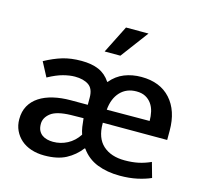

<svg xmlns="http://www.w3.org/2000/svg" viewBox="-102 -807 992 931"><g transform="rotate(15 394.0 -341.0)"><path d="M428 -553H349L419 -692H532ZM753 -217H430V-213Q430 -140 470 -104Q510 -68 579 -68Q617 -68 647.5 -74.5Q678 -81 709 -95L730 -20Q701 -7 662 1.5Q623 10 575 10Q512 10 462 -9.5Q412 -29 380 -74H377Q347 -35 304.5 -12.5Q262 10 196 10Q160 10 130 0Q100 -10 79 -28.5Q58 -47 46 -72.5Q34 -98 34 -129Q34 -168 50 -196.5Q66 -225 95 -244Q124 -263 164 -272.5Q204 -282 252 -282H337V-318Q337 -363 311 -380.5Q285 -398 242 -398Q216 -398 183.5 -389.5Q151 -381 109 -358L71 -430Q117 -455 158.5 -467.5Q200 -480 253 -480Q305 -480 340.5 -464.5Q376 -449 399 -414H401Q430 -449 469 -464.5Q508 -480 554 -480Q648 -480 700.5 -422Q753 -364 753 -264ZM141 -134Q141 -114 147.5 -101Q154 -88 165 -80Q176 -72 190.5 -68.5Q205 -65 220 -65Q258 -65 291.5 -82.5Q325 -100 348 -135Q342 -152 339 -171.5Q336 -191 334 -214L270 -213Q199 -211 170 -188Q141 -165 141 -134ZM647 -284Q647 -308 642 -330Q637 -352 625 -369Q613 -386 594.5 -396Q576 -406 549 -406Q499 -406 468 -373Q437 -340 432 -283Z"/></g></svg>

Font: Mukta Medium
Style: Regular
Weight: 500
Designer: Girish Dalvi and Yashodeep Gholap
Foundry: Ek Type
Version: Version 2.538;PS 1.002;hotconv 16.6.51;makeotf.lib2.5.65220;